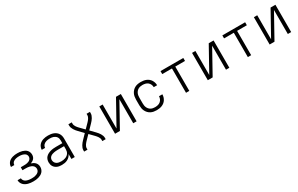

<svg xmlns="http://www.w3.org/2000/svg" viewBox="198 -1879 5004 3227"><g transform="rotate(-30 2700.0 -265.0)"><path d="M303 8Q278 8 253 5.5Q228 3 204 -3.5Q180 -10 157.5 -22Q135 -34 118 -51.5Q101 -69 91 -92.5Q81 -116 81 -141Q81 -142 81 -142Q81 -142 81 -143H146Q146 -143 146 -142.5Q146 -142 146 -142Q146 -126 154 -110.5Q162 -95 175 -84Q188 -73 203.5 -66.5Q219 -60 235.5 -56.5Q252 -53 269 -51.5Q286 -50 303 -50Q320 -50 337 -51.5Q354 -53 371 -57Q388 -61 404 -68Q420 -75 433 -86.5Q446 -98 453 -114Q460 -130 460 -147Q460 -165 453 -181.5Q446 -198 433 -209.5Q420 -221 403.5 -228.5Q387 -236 370 -240Q353 -244 335.5 -245.5Q318 -247 300 -247H237V-305H300Q316 -305 331.5 -306Q347 -307 362.5 -310.5Q378 -314 393 -320.5Q408 -327 419.5 -337.5Q431 -348 437.5 -363Q444 -378 444 -393Q444 -409 437.5 -423.5Q431 -438 419.5 -448Q408 -458 393.5 -464Q379 -470 364 -474Q349 -478 333.5 -479Q318 -480 303 -480Q287 -480 272 -478.5Q257 -477 242 -473.5Q227 -470 212.5 -463.5Q198 -457 187 -447Q176 -437 169 -422.5Q162 -408 162 -393Q162 -392 162 -391.5Q162 -391 162 -391H97Q97 -392 97 -392.5Q97 -393 97 -394Q97 -418 106 -440Q115 -462 130.5 -479.5Q146 -497 167 -508.5Q188 -520 210.5 -526.5Q233 -533 256 -535.5Q279 -538 303 -538Q326 -538 349.5 -535.5Q373 -533 396 -526.5Q419 -520 440 -509Q461 -498 477 -480.5Q493 -463 501 -440.5Q509 -418 509 -395Q509 -374 503 -354.5Q497 -335 484 -320Q471 -305 453.5 -294Q436 -283 417 -276Q439 -269 459 -258Q479 -247 494.5 -230Q510 -213 517.5 -191Q525 -169 525 -146Q525 -121 516 -96.5Q507 -72 490 -53.5Q473 -35 450 -23Q427 -11 403 -4Q379 3 353.5 5.5Q328 8 303 8Z M857 8Q835 8 813 5Q791 2 771 -6Q751 -14 734 -27.5Q717 -41 705 -59.5Q693 -78 688 -99.5Q683 -121 683 -142Q683 -169 692 -195.5Q701 -222 719.5 -241.5Q738 -261 762.5 -273.5Q787 -286 813.5 -293.5Q840 -301 867 -303.5Q894 -306 921 -306H1044V-362Q1044 -380 1039.5 -397.5Q1035 -415 1025 -429Q1015 -443 1000 -453.5Q985 -464 968.5 -470Q952 -476 934 -478Q916 -480 898 -480Q882 -480 866 -478.5Q850 -477 834 -472.5Q818 -468 803.5 -460Q789 -452 778 -440.5Q767 -429 760.5 -413.5Q754 -398 754 -382H689Q689 -382 689 -382Q689 -382 689 -382Q689 -406 697.5 -429.5Q706 -453 721.5 -472Q737 -491 758 -504Q779 -517 802 -524.5Q825 -532 849.5 -535Q874 -538 898 -538Q924 -538 950 -534.5Q976 -531 1000.5 -522Q1025 -513 1046 -497.5Q1067 -482 1081.5 -460.5Q1096 -439 1102.5 -413.5Q1109 -388 1109 -362V0H1044V-95Q1032 -69 1012 -48.5Q992 -28 966.5 -15Q941 -2 913 3Q885 8 857 8ZM879 -50Q900 -50 920 -53Q940 -56 959 -63Q978 -70 995 -82.5Q1012 -95 1023 -111.5Q1034 -128 1039 -148.5Q1044 -169 1044 -189V-248H921Q902 -248 883.5 -246.5Q865 -245 847 -241.5Q829 -238 811.5 -231.5Q794 -225 779 -213.5Q764 -202 756 -185Q748 -168 748 -149Q748 -126 759 -104.5Q770 -83 790 -70.5Q810 -58 833 -54Q856 -50 879 -50Z M1291 0V-27Q1291 -48 1298.5 -69Q1306 -90 1317.5 -108.5Q1329 -127 1342.5 -144Q1356 -161 1371 -176L1457 -265L1414 -309L1371 -354Q1356 -369 1342.5 -386Q1329 -403 1317.5 -421.5Q1306 -440 1298.5 -461Q1291 -482 1291 -504V-530H1356V-504Q1356 -487 1362 -472Q1368 -457 1376.5 -443.5Q1385 -430 1395.5 -418Q1406 -406 1417 -394L1500 -309L1583 -394Q1594 -406 1604.5 -418Q1615 -430 1623.5 -443.5Q1632 -457 1638 -472Q1644 -487 1644 -504V-530H1709V-504Q1709 -482 1701.5 -461Q1694 -440 1682.5 -421.5Q1671 -403 1657.5 -386Q1644 -369 1629 -354L1543 -265L1629 -176Q1644 -161 1657.5 -144Q1671 -127 1682.5 -108.5Q1694 -90 1701.5 -69Q1709 -48 1709 -27V0H1644V-27Q1644 -43 1638 -58Q1632 -73 1623.5 -86.5Q1615 -100 1604.5 -112Q1594 -124 1583 -136L1500 -221L1417 -136Q1406 -124 1395.5 -112Q1385 -100 1376.5 -86.5Q1368 -73 1362 -58Q1356 -43 1356 -27V0Z M1891 0V-530H1956V-64L2215 -530H2309V0H2244V-466L1985 0Z M2698 8Q2669 8 2640 3Q2611 -2 2585 -15.5Q2559 -29 2539 -50Q2519 -71 2506 -97Q2493 -123 2488 -152Q2483 -181 2483 -210V-320Q2483 -349 2488 -378Q2493 -407 2506 -433Q2519 -459 2539 -480Q2559 -501 2585 -514.5Q2611 -528 2640 -533Q2669 -538 2698 -538Q2724 -538 2750.5 -534Q2777 -530 2801.5 -520Q2826 -510 2847 -493Q2868 -476 2882 -453.5Q2896 -431 2903.5 -405.5Q2911 -380 2911 -353Q2911 -353 2911 -353Q2911 -353 2911 -353H2846Q2846 -353 2846 -353Q2846 -353 2846 -353Q2846 -380 2834.5 -406Q2823 -432 2801.5 -449.5Q2780 -467 2752.5 -473.5Q2725 -480 2698 -480Q2677 -480 2656.5 -476Q2636 -472 2617.5 -462Q2599 -452 2585 -436Q2571 -420 2562.5 -401Q2554 -382 2551 -361.5Q2548 -341 2548 -320V-210Q2548 -189 2551 -168.5Q2554 -148 2562.5 -129Q2571 -110 2585 -94Q2599 -78 2617.5 -68Q2636 -58 2656.5 -54Q2677 -50 2698 -50Q2725 -50 2752.5 -56.5Q2780 -63 2801.5 -80.5Q2823 -98 2834.5 -124Q2846 -150 2846 -177Q2846 -177 2846 -177Q2846 -177 2846 -177H2911Q2911 -177 2911 -177Q2911 -177 2911 -177Q2911 -150 2903.5 -124.5Q2896 -99 2882 -76.5Q2868 -54 2847 -37Q2826 -20 2801.5 -10Q2777 0 2750.5 4Q2724 8 2698 8Z M3268 0V-472H3079V-530H3521V-472H3332V0Z M3691 0V-530H3756V-64L4015 -530H4109V0H4044V-466L3785 0Z M4468 0V-472H4279V-530H4721V-472H4532V0Z M4891 0V-530H4956V-64L5215 -530H5309V0H5244V-466L4985 0Z"/></g></svg>

Font: Iosevka Curly Light Extended
Style: Regular
Weight: 300
Width: 7
Monospace: yes
Designer: Belleve Invis
Foundry: Belleve Invis
Version: Version 11.1.0; ttfautohint (v1.8.3)